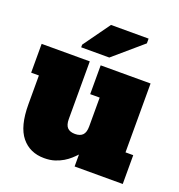

<svg xmlns="http://www.w3.org/2000/svg" viewBox="-141 -895 957 1027"><g transform="rotate(20 338.0 -382.0)"><path d="M276 -228Q276 -194 290.5 -179Q305 -164 334 -164Q363 -164 377.5 -179Q392 -194 392 -228V-392H338V-556H622V-164H666V0H392V-68Q380 -55 364.5 -41Q349 -27 329 -15Q309 -3 283 5.5Q257 14 223 14Q141 14 93.5 -44.5Q46 -103 46 -228V-392H2V-556H276ZM367 -611H207V-626L316 -778H530V-751Z"/></g></svg>

Font: Alfa Slab One
Style: Regular
Weight: 400
Designer: JM Sole
Foundry: JM Sole
Version: Version 1.001